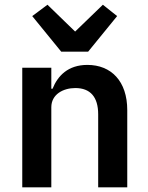

<svg xmlns="http://www.w3.org/2000/svg" viewBox="-20 -808 640 828"><path d="M201.3 0V-345.5C201.3 -401.3 252.8 -428.3 304.7 -428.3C369.7 -428.3 403.4 -389.6 403.4 -315V0H528.8V-333.1C528.8 -458.1 459.2 -528.1 356.9 -528.1C273.4 -528.1 229 -481.2 206.7 -425.4H201.3V-516H76V0ZM119 -738.6 244 -585.2H360.1L485.1 -738.6L423.7 -787.6L304 -671.9L184.7 -787.6Z"/></svg>

Font: Margiela Mono SemiBold
Style: Regular
Weight: 600
Designer: Mike Abbink, Paul van der Laan, Pieter van Rosmalen
Foundry: Bold Monday
Version: Version 2.003 2021